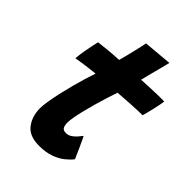

<svg xmlns="http://www.w3.org/2000/svg" viewBox="-215 -818 943 943"><g transform="rotate(45 256.0 -346.5)"><path d="M403 -54.1Q389 -35.9 366.4 -17.8Q343.8 0.2 310.4 12.1Q277.1 24 231.1 24Q163.8 24 134 -14.9Q104.2 -53.8 104.2 -109.8Q104.2 -128.8 109.1 -159.1Q114 -189.5 121.9 -225.2Q129.9 -261 139.5 -297.6Q149.1 -334.2 159 -366.9Q168.9 -399.6 177.2 -423Q137 -419 102 -414.1Q67 -409.2 53.6 -406.4Q55.9 -434.2 61 -463.3Q66.1 -492.4 70.9 -513.9Q75.6 -535.4 77 -540.6Q107.2 -544.4 141.1 -547.6Q174.9 -550.8 211.4 -552.5Q216.9 -572.6 222.4 -594.1Q228 -615.5 232.6 -635.9Q237.2 -654.6 241.3 -673.4Q245.4 -692.1 247.6 -703.4L396.4 -716.6Q395.6 -713.2 392.5 -700.9Q389.4 -688.5 384.8 -670.4Q380.1 -652.4 374.5 -631.5Q370.5 -616.1 365.9 -597.9Q361.2 -579.6 356.5 -559.9Q373.1 -560.9 395.5 -562Q417.9 -563.1 431.1 -563.5Q452.6 -564.6 469.5 -564.8Q486.4 -565 497.7 -564.9Q509 -564.8 512.5 -564.6Q509.5 -540.9 501.2 -505.1Q492.9 -469.4 485.1 -441.8Q480.1 -441.9 452.1 -441.1Q424.1 -440.4 397.6 -438.5Q379.6 -437.4 358.3 -435.8Q337 -434.2 319.9 -433.1Q311.9 -410 302.3 -380Q292.8 -350 283.4 -317.2Q274 -284.4 266.3 -253.2Q258.6 -222.1 253.9 -196.8Q249.2 -171.4 249.2 -156.1Q249.2 -136.1 255.3 -124.8Q261.4 -113.5 280.6 -113.5Q296.5 -113.5 309.9 -122.3Q323.2 -131.1 333.8 -143.2Q344.4 -155.2 351.9 -165.5Q354.6 -161.2 362.1 -145.2Q369.6 -129.2 378.4 -109.6Q387.1 -90 394.1 -74.2Q401 -58.4 403 -54.1Z"/></g></svg>

Font: Grandstander Thin
Style: Italic
Weight: 100
Italic angle: -15°
Designer: Tyler Finck
Foundry: Etcetera Type Co
Version: Version 1.200